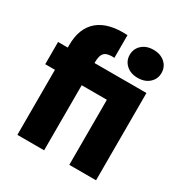

<svg xmlns="http://www.w3.org/2000/svg" viewBox="-180 -924 1016 1063"><g transform="rotate(30 328.5 -392.5)"><path d="M497 -606Q452 -606 424 -631.5Q396 -657 396 -695Q396 -734 424 -759.5Q452 -785 497 -785Q543 -785 571 -759.5Q599 -734 599 -695Q599 -657 571 -631.5Q543 -606 497 -606ZM79 -574Q79 -683 143 -736.5Q207 -790 331 -783V-638Q286 -641 268 -624.5Q250 -608 250 -563V-558H582V0H411V-416H250V0H79V-416H17V-558H79Z"/></g></svg>

Font: Poppins
Style: Bold
Weight: 700
Designer: Ninad Kale (Devanagari), Jonny Pinhorn (Latin)
Version: Version 5.002